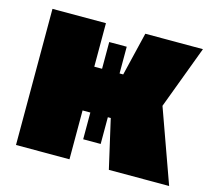

<svg xmlns="http://www.w3.org/2000/svg" viewBox="-86 -662 841 763"><g transform="rotate(15 335.0 -280.0)"><path d="M40 0V-560H260V-381H379L422 -560H659L562 -301L670 0H422L376 -201H260V0ZM364 -91H292V-491H364Z"/></g></svg>

Font: Tektur Black
Style: Regular
Weight: 900
Designer: Adam Jagosz
Foundry: Adam Jagosz
Version: Version 1.005;gftools[0.9.30]